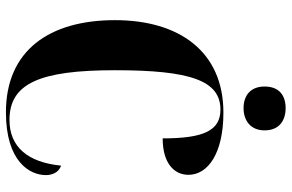

<svg xmlns="http://www.w3.org/2000/svg" viewBox="-188 -786 984 648"><g transform="rotate(90 304.0 -462.0)"><path d="M345 -792C386 -792 420 -815 420 -863C420 -913 386 -934 345 -934C303 -934 272 -913 272 -863C272 -815 303 -792 345 -792ZM359 10C525 10 571 -70 571 -125C571 -143 564 -168 539 -176C528 -64 476 -2 385 -2C262 -2 217 -103 217 -358C217 -613 252 -714 350 -714C421 -714 447 -657 447 -519C530 -519 570 -557 570 -606C570 -671 499 -724 360 -724C154 -724 48 -575 48 -358C48 -137 150 10 359 10Z"/></g></svg>

Font: Noto Serif Display Condensed ExtraBold
Style: Regular
Weight: 800
Width: 3
Designer: Monotype Design Team
Foundry: Monotype Imaging Inc.
Version: Version 2.009